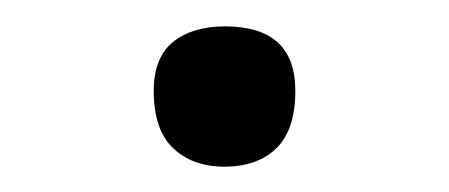

<svg xmlns="http://www.w3.org/2000/svg" viewBox="-20 -423 344 147"><path d="M151.9 -295.4Q127.4 -295.4 112.5 -309.6Q97.7 -323.7 97.7 -353.5Q97.7 -378.9 112.5 -390.9Q127.4 -402.8 152.3 -402.8Q206.1 -402.8 206.1 -353.5Q206.1 -323.7 191.7 -309.6Q177.2 -295.4 151.9 -295.4Z"/></svg>

Font: Pinar-DS3-FD Light
Style: Regular
Weight: 300
Designer: Amin Abedi
Version: Version 3.000